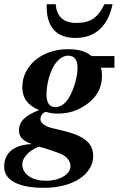

<svg xmlns="http://www.w3.org/2000/svg" viewBox="-72 -698 592 921"><path d="M477 -429H367C336 -455 299 -462 253 -462C130 -462 35 -384 35 -280C35 -228 61 -193 115 -170C40 -140 19 -110 19 -73C19 -41 37 -22 81 -7C28 -5 -52 13 -52 102C-52 170 23 203 138 203C287 203 375 132 375 51C375 -10 336 -46 226 -72L176 -84C144 -92 122 -109 122 -125C122 -147 137 -161 150 -161C162 -157 184 -153 201 -153C258 -153 300 -166 346 -199C392 -232 417 -278 417 -331C417 -347 417 -361 411 -373H477ZM115 6C127 7 202 32 224 42C252 56 266 76 266 100C266 135 220 169 148 169C81 169 35 137 35 91C35 72 44 55 64 36C77 23 106 7 115 6ZM255 -431C288 -431 300 -407 300 -372C300 -338 288 -290 271 -253C250 -207 224 -184 193 -184C166 -184 151 -205 151 -243C151 -289 165 -358 198 -399C213 -417 233 -431 255 -431ZM429 -678C398 -612 360 -588 294 -588C230 -588 200 -621 195 -678H152V-665C152 -570 197 -516 290 -516C387 -516 447 -575 468 -678Z"/></svg>

Font: XITS
Style: Bold Italic
Weight: 700
Italic angle: -16.33°
Designer: MicroPress Inc., with final additions and corrections provided by Coen Hoffman, Elsevier (retired)
Version: Version 1.105